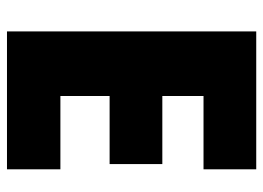

<svg xmlns="http://www.w3.org/2000/svg" viewBox="-122 -632 754 550"><g transform="rotate(90 255.0 -357.0)"><path d="M465 0H70V-714H465V-563H255V-445H450V-294H255V-153H465Z"/></g></svg>

Font: Noto Sans Lao Looped SemiCondensed Black
Style: Regular
Weight: 900
Width: 4
Designer: Mark Frömberg, Ben Mitchell
Foundry: The Fontpad Ltd
Version: Version 1.002; ttfautohint (v1.8.4.7-5d5b)